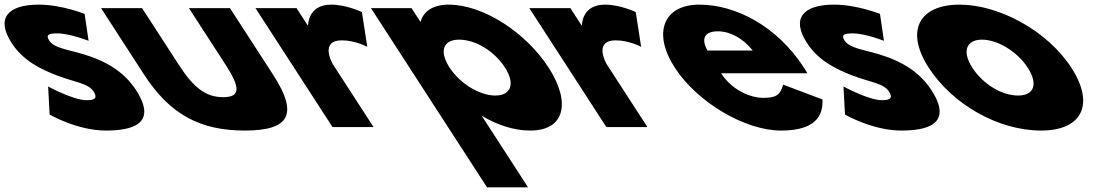

<svg xmlns="http://www.w3.org/2000/svg" viewBox="-226 -548 4829 828"><path d="M-59 -528C-194 -528 -244.1 -468 -176.1 -363C-126.2 -286 -50.9 -250 18.6 -223C96 -193 153.9 -190 177.9 -153C199.9 -119 171.9 -116 146.9 -116C89.9 -116 -18.4 -175 -18.4 -175L-12 -54C-12 -54 106.7 15 230.7 15C335.7 15 458.2 -9 360.4 -160C292.4 -265 179.7 -303 98.1 -324C45.1 -338 3.9 -346 -13.6 -373C-29.1 -397 -17.7 -404 21.3 -404C75.3 -404 156 -372 156 -372L138.9 -488C138.9 -488 40 -528 -59 -528Z M386.7 -513H209.7L395.6 -226C507 -54 637.7 15 829.7 15C1021.7 15 1063 -54 951.6 -226L765.7 -513H588.7L746.8 -269C812.2 -168 810.4 -129 736.4 -129C662.4 -129 610.2 -168 544.8 -269Z M1208 0H1385L1210.1 -270C1201.7 -283 1155.8 -374 1247.8 -374C1306.8 -374 1357.9 -346 1357.9 -346L1334.7 -496C1334.7 -496 1268 -528 1202 -528C1101 -528 1102.7 -439 1102.7 -439H1100.7L1052.7 -513H875.7Z M2139.5 -257C2042.4 -407 1859 -528 1709 -528C1639 -528 1599.1 -497 1588.3 -455H1586.3L1548.7 -513H1373.7L1874.4 260H2051.4L1851.3 -49C1919.8 -8 1991.7 15 2060.7 15C2210.7 15 2236.7 -107 2139.5 -257ZM1951.5 -257C1997.5 -186 1976.9 -136 1909.9 -136C1843.9 -136 1758.5 -186 1712.5 -257C1667.2 -327 1684.8 -377 1753.8 -377C1825.8 -377 1906.2 -327 1951.5 -257Z M2389 0H2566L2391.1 -270C2382.7 -283 2336.8 -374 2428.8 -374C2487.8 -374 2538.9 -346 2538.9 -346L2515.7 -496C2515.7 -496 2449 -528 2383 -528C2282 -528 2283.7 -439 2283.7 -439H2281.7L2233.7 -513H2056.7Z M3255.7 -232C3252.8 -238 3245.7 -249 3241.2 -256C3124.6 -436 2946 -528 2790 -528C2635 -528 2587 -406 2684.2 -256C2780.7 -107 2986.7 15 3141.7 15C3255.7 15 3325.8 -22 3320.9 -119L3151.5 -183C3138.3 -137 3120.4 -126 3063.4 -126C3018.4 -126 2934.9 -153 2883.7 -232ZM2825.3 -330C2797.8 -377 2808.5 -413 2869.5 -413C2921.5 -413 2977.3 -384 3020.3 -330Z M3371 -528C3236 -528 3185.9 -468 3253.9 -363C3303.8 -286 3379.1 -250 3448.6 -223C3526 -193 3583.9 -190 3607.9 -153C3629.9 -119 3601.9 -116 3576.9 -116C3519.9 -116 3411.6 -175 3411.6 -175L3418 -54C3418 -54 3536.7 15 3660.7 15C3765.7 15 3888.2 -9 3790.4 -160C3722.4 -265 3609.7 -303 3528.1 -324C3475.1 -338 3433.9 -346 3416.4 -373C3400.9 -397 3412.3 -404 3451.3 -404C3505.3 -404 3586 -372 3586 -372L3568.9 -488C3568.9 -488 3470 -528 3371 -528Z M3779.2 -256C3881.5 -98 4078.7 15 4263.7 15C4440.7 15 4496.5 -98 4394.2 -256C4290.5 -416 4082 -528 3912 -528C3739 -528 3675.5 -416 3779.2 -256ZM3967.2 -256C3921.2 -327 3941.8 -377 4008.8 -377C4074.8 -377 4160.2 -327 4206.2 -256C4251.5 -186 4233.9 -136 4164.9 -136C4092.9 -136 4012.5 -186 3967.2 -256Z"/></svg>

Font: Hussar
Style: BdOpOblSeven
Weight: 700
Foundry: Cannot Into Space Fonts
Version: Version 2.00